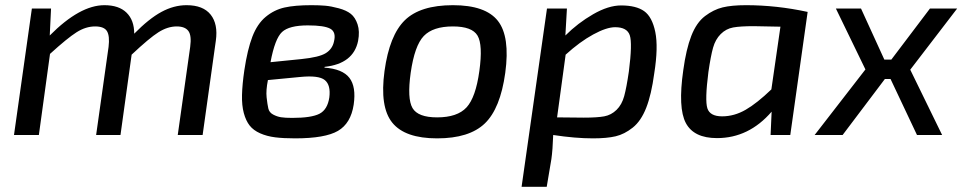

<svg xmlns="http://www.w3.org/2000/svg" viewBox="-20 -521 3717 741"><path d="M177 -488 172 -384Q288 -501 383 -501Q439 -501 468.5 -472Q498 -443 498 -391Q555 -449 603 -475Q651 -501 700 -501Q764 -501 793 -464.5Q822 -428 813 -364L762 0H666L714 -340Q720 -384 707 -401.5Q694 -419 662 -419Q627 -419 591.5 -396.5Q556 -374 488 -310L445 0H351L399 -340Q404 -382 393 -400.5Q382 -419 347 -419Q311 -419 275.5 -396.5Q240 -374 173 -313L130 0H34L103 -488Z M1233 -263 1232 -260Q1302 -255 1328.5 -220.5Q1355 -186 1345 -117Q1334 -45 1284.5 -16Q1235 13 1119 13Q1074 13 1042 9Q1010 5 984 -6.5Q958 -18 943.5 -36.5Q929 -55 921 -84.5Q913 -114 914 -154.5Q915 -195 923 -250Q935 -330 954 -379.5Q973 -429 1005.5 -456Q1038 -483 1078 -492Q1118 -501 1182 -501Q1212 -501 1235 -499Q1258 -497 1287.5 -489Q1317 -481 1334 -467.5Q1351 -454 1360 -427Q1369 -400 1362 -363Q1344 -275 1233 -263ZM1024 -281 1143 -293Q1212 -300 1237.5 -316Q1263 -332 1269 -361Q1278 -397 1255 -410Q1232 -423 1168 -423Q1096 -423 1068.5 -397.5Q1041 -372 1024 -281ZM1139 -224 1014 -212Q1006 -172 1009 -145Q1012 -118 1015.5 -102.5Q1019 -87 1034 -79Q1049 -71 1064.5 -68.5Q1080 -66 1108 -66Q1182 -66 1213 -82Q1244 -98 1251 -145Q1257 -193 1233.5 -212Q1210 -231 1139 -224Z M1930 -240Q1911 -102 1851 -44.5Q1791 13 1667 13Q1543 13 1494 -47.5Q1445 -108 1464 -247Q1483 -385 1542.5 -443Q1602 -501 1728 -501Q1854 -501 1901.5 -440.5Q1949 -380 1930 -240ZM1728 -419Q1651 -419 1615.5 -382Q1580 -345 1565 -240Q1551 -140 1572 -104Q1593 -68 1667 -68Q1745 -68 1780.5 -106.5Q1816 -145 1830 -247Q1844 -348 1823 -383.5Q1802 -419 1728 -419Z M2168 -488 2162 -384Q2210 -432 2269 -466Q2328 -500 2377 -500Q2435 -500 2466 -478Q2497 -456 2509 -397.5Q2521 -339 2505 -238Q2494 -156 2474 -105Q2454 -54 2422 -28.5Q2390 -3 2356 5Q2322 13 2269 13Q2200 13 2115 0Q2113 58 2108 93L2090 200H1993L2091 -488ZM2163 -310 2130 -68Q2176 -67 2233 -67Q2285 -67 2312 -72Q2339 -77 2359.5 -97Q2380 -117 2389 -150Q2398 -183 2407 -245Q2421 -354 2410.5 -385Q2400 -416 2354 -416Q2321 -416 2269.5 -388Q2218 -360 2163 -310Z M3030 0H2954L2958 -90Q2870 12 2747 12Q2658 12 2627 -46Q2596 -104 2617 -250Q2628 -331 2648 -382.5Q2668 -434 2701 -459Q2734 -484 2769 -492.5Q2804 -501 2859 -501Q2977 -501 3097 -475ZM2957 -176 2992 -418Q2900 -420 2889 -420Q2837 -420 2809.5 -415Q2782 -410 2761.5 -389.5Q2741 -369 2732 -337Q2723 -305 2714 -243Q2700 -134 2710 -103Q2720 -72 2767 -72Q2814 -72 2858 -97.5Q2902 -123 2957 -176Z M3493 -252 3616 0H3519L3417 -216H3395L3232 0H3124L3320 -253L3206 -488H3303L3393 -291H3420L3569 -488H3674Z"/></svg>

Font: Exo 2.0 Medium
Style: Italic
Weight: 500
Italic angle: -8°
Designer: Natanael Gama
Version: Version 1.001;PS 001.001;hotconv 1.0.70;makeotf.lib2.5.58329